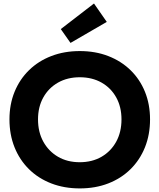

<svg xmlns="http://www.w3.org/2000/svg" viewBox="-20 -1063 910 1096"><path d="M435.5 12.5Q346.5 12.5 272.8 -16Q199 -44.5 145.5 -97.2Q92 -150 63 -222.2Q34 -294.5 34 -381.5Q34 -467.5 63.2 -539Q92.5 -610.5 145.8 -662.5Q199 -714.5 272.8 -743Q346.5 -771.5 435.5 -771.5Q524.5 -771.5 598 -743Q671.5 -714.5 725 -662.5Q778.5 -610.5 807.5 -539Q836.5 -467.5 836.5 -381.5Q836.5 -294.5 807.5 -222.2Q778.5 -150 725 -97.2Q671.5 -44.5 598 -16Q524.5 12.5 435.5 12.5ZM435 -137Q506 -137 559.8 -168.2Q613.5 -199.5 643.5 -254.5Q673.5 -309.5 673.5 -381.5Q673.5 -452.5 643.5 -506.8Q613.5 -561 559.8 -591.5Q506 -622 435.5 -622Q365 -622 311.2 -591.5Q257.5 -561 227.2 -506.8Q197 -452.5 197 -381.5Q197 -309.5 227.2 -254.5Q257.5 -199.5 311 -168.2Q364.5 -137 435 -137ZM516.5 -1043 589.5 -938 382.5 -818 327 -897Z"/></svg>

Font: Hepta Slab
Style: Bold
Weight: 700
Designer: Michael LaGattuta
Foundry: Michael LaGattuta
Version: Version 1.100